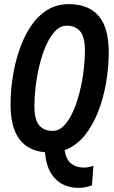

<svg xmlns="http://www.w3.org/2000/svg" viewBox="-20 -728 552 927"><path d="M357 179Q319 179 285 163Q251 147 227 109.5Q203 72 197 7Q115 0 73 -57Q31 -114 31 -224Q31 -288 41.5 -356Q52 -424 73.5 -487Q95 -550 128 -600Q161 -650 207 -679Q253 -708 312 -708Q407 -708 456 -651.5Q505 -595 505 -476Q505 -405 492.5 -330.5Q480 -256 454 -189Q428 -122 388 -73Q348 -24 292 -3Q299 43 324 62Q349 81 383 81Q410 81 431 72L424 167Q393 179 357 179ZM234 -96Q265 -96 290 -122.5Q315 -149 334 -192.5Q353 -236 365.5 -287.5Q378 -339 384 -389.5Q390 -440 390 -481Q390 -551 366.5 -577.5Q343 -604 303 -604Q271 -604 246 -577.5Q221 -551 202 -507.5Q183 -464 170.5 -412.5Q158 -361 152 -310.5Q146 -260 146 -219Q146 -149 169.5 -122.5Q193 -96 234 -96Z"/></svg>

Font: Georama SemiCondensed SemiBold
Style: Italic
Weight: 600
Width: 4
Italic angle: -9°
Designer: Jean-Baptiste Levee
Foundry: Production Type
Version: Version 1.000